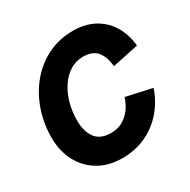

<svg xmlns="http://www.w3.org/2000/svg" viewBox="-161 -855 1009 1020"><g transform="rotate(-30 344.0 -345.0)"><path d="M306 14Q222 14 160.5 -23Q99 -60 66 -123.5Q33 -187 33 -267Q33 -357 61 -436Q89 -515 139.5 -575Q190 -635 260 -669.5Q330 -704 414 -704Q489 -704 544 -674Q599 -644 631.5 -590.5Q664 -537 671 -466L510 -432Q506 -488 479 -523Q452 -558 392 -558Q349 -558 313 -536Q277 -514 251 -475.5Q225 -437 210.5 -386.5Q196 -336 196 -278Q196 -214 225 -173Q254 -132 322 -132Q378 -132 418.5 -168Q459 -204 477 -262L635 -227Q611 -156 564 -101.5Q517 -47 451.5 -16.5Q386 14 306 14Z"/></g></svg>

Font: Radio Canada Big
Style: Bold Italic
Weight: 700
Italic angle: -12°
Designer: Étienne Aubert Bonn
Foundry: Coppers and Brasses
Version: Version 1.001